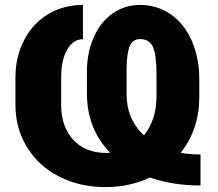

<svg xmlns="http://www.w3.org/2000/svg" viewBox="-20 -741 876 771"><path d="M785.2 3.9Q674.8 3.9 582 -28.3Q501 10.3 403.8 10.3Q300.3 10.3 217.5 -32Q134.8 -74.2 88.4 -149.9Q42 -225.6 42 -319.3V-431.2Q42 -512.7 76.7 -579.8Q111.3 -647 173.3 -684.1Q235.4 -721.2 313 -721.2V-583.5Q273.4 -583.5 249.5 -541.5Q225.6 -499.5 225.6 -430.2V-319.3Q225.6 -232.4 274.2 -179.7Q322.8 -127 404.8 -127H413.6L422.4 -127.4Q329.1 -223.6 329.1 -365.7V-453.6Q329.1 -529.3 356.4 -591.3Q383.8 -653.3 432.6 -687.3Q481.4 -721.2 542.5 -721.2Q611.8 -721.2 666.3 -683.1Q720.7 -645 750.5 -576.2Q780.3 -507.3 780.3 -420.4V-352.1Q780.3 -222.2 705.6 -127.4Q742.7 -120.6 785.2 -120.6ZM488.3 -362.8Q488.3 -263.2 558.1 -197.3Q608.4 -259.8 608.4 -354V-443.4Q608.4 -519 594.5 -551.5Q580.6 -584 542.5 -584Q513.2 -584 501.2 -556.6Q489.3 -529.3 488.3 -465.8Z"/></svg>

Font: Sadagaat-English
Style: Regular
Weight: 900
Designer: Ahmed alsheikh
Foundry: Ahmed alsheikh Design
Version: Version 2.137;January 17, 2018;FontCreator 11.0.0.2408 64-bi